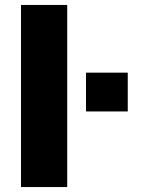

<svg xmlns="http://www.w3.org/2000/svg" viewBox="-20 -757 678 777"><path d="M65 0V-737H252V0ZM328 -306V-463H497V-306Z"/></svg>

Font: Tomorrow
Style: Bold
Weight: 700
Designer: Tony de Marco, Monica Rizzolli
Foundry: Just in Type
Version: Version 2.002